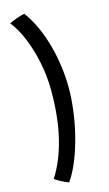

<svg xmlns="http://www.w3.org/2000/svg" viewBox="-148 -818 621 1093"><g transform="rotate(-15 163.0 -271.0)"><path d="M152.5 -305Q152.5 -392.5 135 -475.8Q117.5 -559 88.8 -627Q60 -695 26 -736Q43.5 -746 69.2 -754.8Q95 -763.5 117 -768.5Q151 -723 176.5 -666.8Q202 -610.5 219 -548Q236 -485.5 244.5 -421.2Q253 -357 253 -295Q253 -234 244 -163Q235 -92 217.2 -20.5Q199.5 51 174 114.8Q148.5 178.5 116 225Q108.5 222.5 97.2 217.5Q86 212.5 73.8 206.2Q61.5 200 51.5 194Q41.5 188 36 183.5Q92.5 96 122.5 -25.8Q152.5 -147.5 152.5 -305Z"/></g></svg>

Font: Grandstander Thin
Style: Regular
Weight: 400
Version: Version 1.200